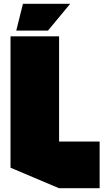

<svg xmlns="http://www.w3.org/2000/svg" viewBox="-20 -984 576 1004"><path d="M288 0 35 -107V-794H289V0ZM289 0V-244H501V0ZM65 -824 100 -964H346V-963L231 -824Z"/></svg>

Font: Foldit Black
Style: Regular
Weight: 900
Version: Version 1.003